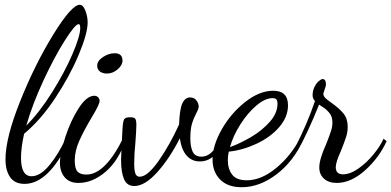

<svg xmlns="http://www.w3.org/2000/svg" viewBox="-20 -740 1639 804"><path d="M3 -73Q3 -163 65 -317.5Q127 -472 203.5 -596Q280 -720 314 -720Q328 -720 337.5 -695.5Q347 -671 347 -646Q347 -600 309.5 -510.5Q272 -421 211 -329Q150 -237 81 -180Q68 -122 68 -79Q68 -2 112 -2Q149 -2 187.5 -49Q226 -96 256 -162L271 -154Q185 30 83 30Q42 30 22.5 2Q3 -26 3 -73ZM316 -623Q316 -639 309 -639Q295 -639 251.5 -570.5Q208 -502 162 -403Q116 -304 90 -214Q145 -269 197.5 -352.5Q250 -436 283 -512.5Q316 -589 316 -623Z M387 -465Q387 -485 411 -501Q435 -517 460 -517Q493 -517 493 -486Q493 -467 472.5 -449.5Q452 -432 428 -432Q410 -432 398.5 -440.5Q387 -449 387 -465ZM231 -58Q231 -97 253.5 -166Q276 -235 309.5 -287Q343 -339 375 -339Q384 -339 390.5 -333Q397 -327 397 -317Q397 -303 365 -250Q332 -195 312.5 -151.5Q293 -108 293 -69Q293 -34 304.5 -21.5Q316 -9 342 -9Q420 -9 496 -162L505 -152Q477 -68 422.5 -21Q368 26 308 26Q271 26 251 2.5Q231 -21 231 -58Z M487 -71Q487 -90 493 -202Q495 -232 500 -240.5Q505 -249 525 -249Q542 -249 546.5 -242.5Q551 -236 551 -217Q551 -197 547 -143Q542 -95 542 -56Q542 -26 547 -13Q552 0 565 0Q598 0 645 -67.5Q692 -135 730 -219Q732 -282 743.5 -307Q755 -332 776 -332Q793 -332 802.5 -319.5Q812 -307 812 -294Q812 -284 802 -266Q790 -243 783.5 -220.5Q777 -198 777 -160Q777 -127 786.5 -105.5Q796 -84 824 -84Q846 -84 865 -101Q884 -118 903 -158L916 -148Q880 -64 817 -64Q783 -64 761.5 -88.5Q740 -113 733 -161Q692 -79 639.5 -20Q587 39 542 39Q512 39 499.5 10.5Q487 -18 487 -71Z M870 -72Q870 -131 909 -199Q948 -267 1007.5 -313.5Q1067 -360 1124 -360Q1186 -360 1186 -299Q1186 -250 1149 -207.5Q1112 -165 1054 -138Q996 -111 938 -105Q934 -88 934 -69Q934 -33 952 -9Q970 15 1013 15Q1074 15 1136 -36Q1198 -87 1237 -162L1249 -153Q1209 -64 1138 -10Q1067 44 992 44Q933 44 901.5 11.5Q870 -21 870 -72ZM1142 -306Q1142 -318 1137.5 -323.5Q1133 -329 1121 -329Q1090 -329 1053.5 -298Q1017 -267 986.5 -219Q956 -171 943 -124Q985 -139 1031 -166Q1077 -193 1109.5 -229.5Q1142 -266 1142 -306Z M1317 -39Q1317 -73 1346 -137Q1359 -170 1365.5 -189.5Q1372 -209 1372 -226Q1372 -251 1360.5 -265.5Q1349 -280 1335 -289.5Q1321 -299 1316 -302Q1294 -246 1269 -192.5Q1244 -139 1227 -110L1218 -127Q1266 -220 1299 -317Q1289 -327 1289 -341Q1289 -359 1296.5 -375Q1304 -391 1314.5 -400Q1325 -409 1331 -409Q1345 -409 1345 -385Q1345 -381 1340 -367Q1335 -353 1334 -348Q1334 -338 1342.5 -329.5Q1351 -321 1370 -308Q1401 -286 1418.5 -264.5Q1436 -243 1436 -209Q1436 -187 1429 -165.5Q1422 -144 1408 -109Q1386 -61 1386 -40Q1386 -10 1416 -10Q1446 -10 1480.5 -34Q1515 -58 1544 -93.5Q1573 -129 1586 -159L1599 -149Q1568 -80 1509 -27Q1450 26 1390 26Q1356 26 1336.5 8Q1317 -10 1317 -39Z"/></svg>

Font: Dancing Script
Style: Regular
Weight: 400
Designer: Pablo Impallari
Foundry: Pablo Impallari
Version: Version 2.000